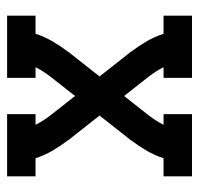

<svg xmlns="http://www.w3.org/2000/svg" viewBox="-30 -530 560 540"><g transform="rotate(-90 250.0 -260.0)"><path d="M24 0V-80H75Q83 -105 96.5 -128Q110 -151 126 -172V-173Q128 -175 129 -176.5Q130 -178 132 -180L195 -260L132 -340Q130 -342 129 -343.5Q128 -345 126 -347V-348Q110 -369 96.5 -392Q83 -415 75 -440H24V-520H199V-440H169Q176 -426 184.5 -413.5Q193 -401 202 -390L250 -329L298 -390Q307 -401 315.5 -413.5Q324 -426 331 -440H301V-520H476V-440H425Q417 -415 403.5 -392Q390 -369 374 -348V-347Q372 -345 371 -343.5Q370 -342 368 -340L305 -260L368 -180Q370 -178 371 -176.5Q372 -175 374 -173V-172Q390 -151 403.5 -128Q417 -105 425 -80H476V0H301V-80H331Q324 -94 315.5 -106.5Q307 -119 298 -130L250 -191L202 -130Q193 -119 184.5 -106.5Q176 -94 169 -80H199V0Z"/></g></svg>

Font: Iosevka Curly Slab Medium
Style: Regular
Weight: 500
Monospace: yes
Designer: Belleve Invis
Foundry: Belleve Invis
Version: Version 22.1.2; ttfautohint (v1.8.4)